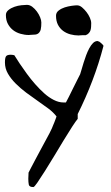

<svg xmlns="http://www.w3.org/2000/svg" viewBox="-20 -757 449 778"><path d="M94.7 -33.2Q94.7 -36.1 95.2 -44.9Q95.7 -53.7 95.7 -57.6Q98.6 -63.5 106 -77.6Q113.3 -91.8 123 -109.9Q132.8 -127.9 143.1 -147.5Q153.3 -167 163.1 -184.6Q172.9 -202.1 180.2 -216.3Q187.5 -230.5 190.4 -237.3Q191.4 -240.2 194.3 -247.1Q197.3 -253.9 200.2 -261.2Q203.1 -268.6 205.6 -275.4Q208 -282.2 209 -285.2Q196.3 -301.8 176.3 -316.9Q156.2 -332 132.8 -348.1Q109.4 -364.3 85.9 -381.8Q62.5 -399.4 43.5 -418.5Q24.4 -437.5 12.2 -458.5Q0 -479.5 0 -503.9Q0 -522.5 4.4 -528.8Q8.8 -535.2 23.4 -535.2Q24.4 -535.2 30.3 -534.7Q36.1 -534.2 38.1 -533.2Q46.9 -518.6 60.1 -499Q73.2 -479.5 88.9 -458Q104.5 -436.5 122.6 -416Q140.6 -395.5 159.2 -378.9Q177.7 -362.3 197.8 -352.1Q217.8 -341.8 237.3 -341.8Q239.3 -341.8 242.7 -341.8Q246.1 -341.8 247.1 -341.8Q251 -348.6 259.3 -365.2Q267.6 -381.8 276.4 -399.9Q285.2 -418 293.5 -434.1Q301.8 -450.2 304.7 -456.1Q306.6 -461.9 310.5 -475.1Q314.5 -488.3 318.8 -502.9Q323.2 -517.6 329.1 -533.2Q335 -548.8 341.8 -561.5Q348.6 -574.2 356.9 -582.5Q365.2 -590.8 376 -590.8L377 -589.8H378.9Q378.9 -588.9 379.9 -588.9Q381.8 -588.9 384.8 -586.4Q387.7 -584 391.1 -581.1Q394.5 -578.1 397 -575.2Q399.4 -572.3 399.4 -571.3Q380.9 -500 354.5 -430.7Q328.1 -361.3 294.9 -294.9V-275.4Q288.1 -267.6 272.5 -243.7Q256.8 -219.7 238.3 -189Q219.7 -158.2 199.7 -125Q179.7 -91.8 162.1 -64Q144.5 -36.1 131.8 -17.6Q119.1 1 115.2 1Q98.6 1 96.7 -8.8Q94.7 -18.6 94.7 -33.2ZM3.9 -696.3Q3.9 -708 14.2 -716.3Q24.4 -724.6 38.6 -729.5Q52.7 -734.4 66.9 -735.8Q81.1 -737.3 88.9 -737.3Q100.6 -737.3 110.8 -729.5Q121.1 -721.7 129.4 -710.4Q137.7 -699.2 142.6 -687Q147.5 -674.8 147.5 -666Q147.5 -658.2 147 -650.9Q146.5 -643.6 145 -637.2Q143.6 -630.9 138.7 -625Q133.8 -619.1 125 -617.2Q123 -617.2 119.1 -616.7Q115.2 -616.2 110.8 -616.2Q106.4 -616.2 102.5 -615.7Q98.6 -615.2 96.7 -615.2Q80.1 -615.2 63 -620.1Q45.9 -625 33.2 -634.8Q20.5 -644.5 12.2 -659.7Q3.9 -674.8 3.9 -696.3ZM207 -693.4Q207 -706.1 217.8 -714.4Q228.5 -722.7 242.2 -727.1Q255.9 -731.4 270 -733.4Q284.2 -735.4 292 -735.4Q302.7 -735.4 312.5 -727.1Q322.3 -718.8 330.6 -708Q338.9 -697.3 344.2 -685.1Q349.6 -672.9 349.6 -663.1Q349.6 -655.3 349.1 -647.9Q348.6 -640.6 346.7 -634.3Q344.7 -627.9 339.8 -622.6Q335 -617.2 327.1 -614.3Q325.2 -614.3 321.3 -614.3Q317.4 -614.3 313 -614.3Q308.6 -614.3 304.2 -613.8Q299.8 -613.3 298.8 -613.3Q282.2 -613.3 265.6 -617.7Q249 -622.1 235.8 -631.8Q222.7 -641.6 214.8 -656.7Q207 -671.9 207 -693.4Z"/></svg>

Font: Swanky and Moo Moo Cyrillic
Style: Regular
Weight: 400
Designer: Kimberly Geswein; Denis Ignatov
Foundry: Kimberly Geswein; Denis Ignatov
Version: Version 1.003 June 27, 2018